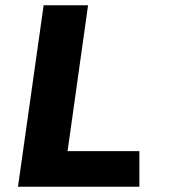

<svg xmlns="http://www.w3.org/2000/svg" viewBox="-20 -706 640 726"><path d="M48 0 145 -686H313L235.5 -134.5H507V0Z"/></svg>

Font: Chivo Mono Medium
Style: Italic
Weight: 500
Italic angle: -8.05°
Monospace: yes
Designer: Hector Gatti
Foundry: Omnibus-Type
Version: Version 1.008